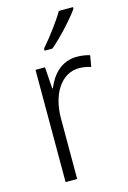

<svg xmlns="http://www.w3.org/2000/svg" viewBox="-117 -915 588 879"><g transform="rotate(-15 176.5 -475.5)"><path d="M321 -850V-858H254C228 -813 182 -753 144 -709V-699H181C227 -738 291 -807 321 -850ZM278 -634C206 -634 160 -583 136 -523H133L126 -625H81V-93H136V-380C136 -494 190 -581 275 -581C295 -581 314 -577 331 -572L340 -625C321 -631 300 -634 278 -634Z"/></g></svg>

Font: Noto Sans Kannada UI SemiCondensed Light
Style: Regular
Weight: 300
Width: 4
Designer: Jelle Bosma - Monotype Design Team
Foundry: Monotype Imaging Inc.
Version: Version 2.005